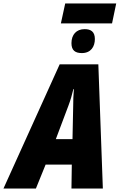

<svg xmlns="http://www.w3.org/2000/svg" viewBox="-78 -1087 690 1107"><path d="M273 -952H568L592 -1067H298ZM394 -781C446 -781 469 -818 469 -862C469 -905 445 -919 410 -919C362 -919 334 -887 334 -838C334 -796 356 -781 394 -781ZM-58 0H129L185 -138H336L334 0H515L489 -716H266ZM244 -285 317 -479C329 -511 337 -539 345 -573H348C345 -538 344 -508 344 -476L340 -285Z"/></svg>

Font: Noto Sans Condensed Black
Style: Italic
Weight: 900
Width: 3
Italic angle: -12°
Designer: Monotype Design Team
Foundry: Monotype Imaging Inc.
Version: Version 2.013